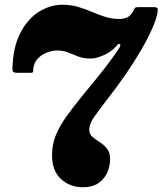

<svg xmlns="http://www.w3.org/2000/svg" viewBox="-20 -780 692 810"><path d="M32.5 -491Q35 -582.5 66.2 -642Q97.5 -701.5 145 -730.8Q192.5 -760 242.5 -760Q279 -760 309.5 -751Q340 -742 367.8 -730Q395.5 -718 423.5 -709Q451.5 -700 482.5 -700Q508 -700 521.8 -709.5Q535.5 -719 543 -735.5Q546 -742.5 549 -746.2Q552 -750 562.5 -750H627Q640 -750 643.5 -746.2Q647 -742.5 645 -730Q640.5 -701 622 -659.2Q603.5 -617.5 575.5 -569.2Q547.5 -521 513.8 -471.8Q480 -422.5 445.5 -378Q400 -319 378.2 -288.2Q356.5 -257.5 356.5 -232Q356.5 -214 369.8 -202.8Q383 -191.5 400.5 -180.5Q418 -169.5 431.2 -153Q444.5 -136.5 444.5 -108Q444.5 -79.5 432.5 -52.2Q420.5 -25 395.2 -7.5Q370 10 330.5 10Q275 10 237.2 -24.8Q199.5 -59.5 199.5 -126Q199.5 -170.5 215.8 -210Q232 -249.5 261.5 -290.5Q291 -331.5 331.5 -381Q356.5 -411.5 377.8 -437.2Q399 -463 419.8 -489.8Q440.5 -516.5 464.5 -550Q475.5 -565.5 483 -577.5Q490.5 -589.5 486.5 -593Q481 -598.5 472.2 -587.5Q463.5 -576.5 452.5 -568Q435 -554 409 -543.5Q383 -533 362.5 -533Q332.5 -533 310.2 -541.5Q288 -550 267.5 -558.5Q247 -567 221.5 -567Q200 -567 177.5 -558.2Q155 -549.5 139 -532.5Q123 -515.5 120.5 -490Q120 -481.5 119.8 -477.2Q119.5 -473 109 -473H51Q40 -473 36 -476.8Q32 -480.5 32.5 -491Z"/></svg>

Font: Besley* Fatface
Style: Regular
Weight: 900
Designer: Owen Earl
Foundry: indestructible type*
Version: Version 3.000; ttfautohint (v1.8.3)